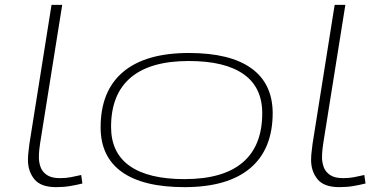

<svg xmlns="http://www.w3.org/2000/svg" viewBox="-20 -760 1557 790"><path d="M192 -740H236L145 -170Q144 -163 142 -147Q140 -131 140 -112Q140 -92 147 -72.5Q154 -53 173 -40Q192 -27 227 -27Q251 -27 272 -31Q293 -35 314 -40L319 -5Q295 1 268.5 5.5Q242 10 211 10Q148 10 121.5 -22.5Q95 -55 95 -102Q95 -120 97.5 -138.5Q100 -157 101 -168Z M739 10Q569 10 481.5 -52.5Q394 -115 394 -236Q394 -386 486.5 -464Q579 -542 757 -542Q926 -542 1013.5 -479.5Q1101 -417 1102 -296Q1102 -146 1009.5 -68Q917 10 739 10ZM739 -23Q898 -23 978.5 -91.5Q1059 -160 1059 -294Q1059 -401 982 -455Q905 -509 757 -509Q598 -509 517.5 -440.5Q437 -372 437 -238Q437 -131 514 -77Q591 -23 739 -23Z M1357 -740H1401L1310 -170Q1309 -163 1307 -147Q1305 -131 1305 -112Q1305 -92 1312 -72.5Q1319 -53 1338 -40Q1357 -27 1392 -27Q1416 -27 1437 -31Q1458 -35 1479 -40L1484 -5Q1460 1 1433.5 5.5Q1407 10 1376 10Q1313 10 1286.5 -22.5Q1260 -55 1260 -102Q1260 -120 1262.5 -138.5Q1265 -157 1266 -168Z"/></svg>

Font: Georama ExtraExtended ExtraLight
Style: Italic
Weight: 200
Width: 8
Italic angle: -9°
Designer: Jean-Baptiste Levee
Foundry: Production Type
Version: Version 1.000